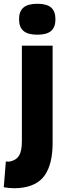

<svg xmlns="http://www.w3.org/2000/svg" viewBox="-62 -786 345 1018"><path d="M217 -544V-28Q217 83 175.5 143Q134 203 39 211Q28 212 14 212Q0 212 -14.5 210.5Q-29 209 -42 207L-31 70Q-23 71 -17 71Q-11 71 -5 69Q26 62 40 37.5Q54 13 54 -37V-544ZM136 -602Q86 -602 62.5 -622Q39 -642 39 -684Q39 -726 62.5 -746Q86 -766 136 -766Q186 -766 209 -746Q232 -726 232 -684Q232 -642 209 -622Q186 -602 136 -602Z"/></svg>

Font: Georama ExtraCondensed Thin
Style: Bold
Weight: 700
Version: Version 1.001